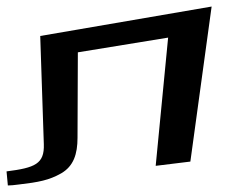

<svg xmlns="http://www.w3.org/2000/svg" viewBox="-142 -518 733 587"><path d="M-122 6 -118 49C-110 49 -98 48 -84 46C-24 39 8 33 45 12C83 -10 95 -47 95 -97L96 -358L372 -403L334 -11L440 -24L505 -498L-19 -408L-8 -77C-6 -17 -35 -5 -122 6Z"/></svg>

Font: Gamestation Warped
Style: Regular
Weight: 400
Designer: Jonas Hecksher
Foundry: Jonas Hecksher, Playtypeª, e-types AS
Version: Version 1.003